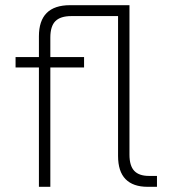

<svg xmlns="http://www.w3.org/2000/svg" viewBox="-20 -720 670 740"><path d="M130 -460H40V-500H130V-580Q130 -700 250 -700H479V-124Q479 -81 497.5 -61.5Q516 -42 554 -42H585V0H549Q493 0 464 -29.5Q435 -59 435 -119V-658H255Q213 -658 193.5 -638.5Q174 -619 174 -575V-500H304V-460H174V0H130Z"/></svg>

Font: PT Root UI Light
Style: Regular
Weight: 300
Designer: Vitaly Kuzmin
Foundry: ParaType Ltd.
Version: Version 2.000G